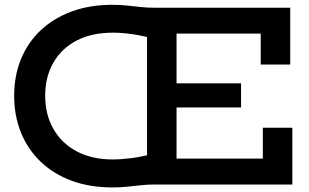

<svg xmlns="http://www.w3.org/2000/svg" viewBox="-20 -788 1321 820"><path d="M460 12.5Q363.5 12.5 286.2 -16Q209 -44.5 154 -97Q99 -149.5 69.8 -221.2Q40.5 -293 40.5 -379.5Q40.5 -465 69.8 -536Q99 -607 154 -658.8Q209 -710.5 286.2 -739Q363.5 -767.5 460 -767.5Q494.5 -767.5 523.8 -764.2Q553 -761 581 -758Q609 -755 640.5 -755L636 -622.5Q592.5 -635 547 -641.8Q501.5 -648.5 462.5 -648.5Q372 -648.5 307.2 -614.8Q242.5 -581 207.8 -520.2Q173 -459.5 173 -379.5Q173 -299 207.8 -237.8Q242.5 -176.5 307.2 -141.8Q372 -107 462.5 -107Q498 -107 545.2 -113.2Q592.5 -119.5 636 -132.5L640.5 0Q611 0 582.8 3Q554.5 6 524.5 9.2Q494.5 12.5 460 12.5ZM676.5 -329V-432H1009.5V-329ZM608 0V-755H1219.5V-512.5H1093.5V-644.5H734V-110.5H1102.5V-242.5H1228.5V0Z"/></svg>

Font: Hepta Slab ExtraLight SemiBold
Style: Regular
Weight: 600
Version: Version 1.102